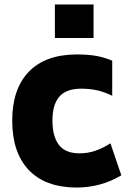

<svg xmlns="http://www.w3.org/2000/svg" viewBox="-20 -827 586 864"><path d="M35 0ZM35 -284Q35 -426 109 -503.5Q183 -581 323 -582Q374 -582 410 -576Q446 -570 485 -554V-396Q448 -414 415.5 -421Q383 -428 343 -428Q276 -427 246 -391Q216 -355 216 -285Q216 -213 245 -175Q274 -137 338 -137Q374 -137 407.5 -148Q441 -159 477 -182L526 -38Q434 17 323 17Q183 16 109 -62.5Q35 -141 35 -284ZM227 -807H401V-656H227Z"/></svg>

Font: Biryani Black
Style: Regular
Weight: 900
Designer: Dan Reynolds and Mathieu Reguer
Foundry: Dan Reynolds and Mathieu Reguer
Version: Version 1.004; ttfautohint (v1.1) -l 5 -r 5 -G 72 -x 0 -D la